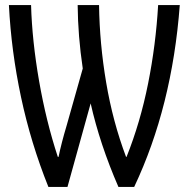

<svg xmlns="http://www.w3.org/2000/svg" viewBox="-20 -734 737 754"><path d="M15 -714H102Q106 -574 133.5 -416Q161 -258 207 -118H210Q221 -172 242 -242L305 -465Q286 -593 285 -714H369Q371 -563 397 -409.5Q423 -256 475 -118H477Q531 -253 561.5 -405.5Q592 -558 601 -714H686Q656 -315 507 0H445Q372 -168 336 -328L245 0H170Q101 -172 62.5 -353Q24 -534 15 -714Z"/></svg>

Font: Noto Sans UI Cond
Style: Regular
Weight: 400
Width: 3
Designer: Monotype Design Team
Foundry: Monotype Imaging Inc.
Version: Version 1.001